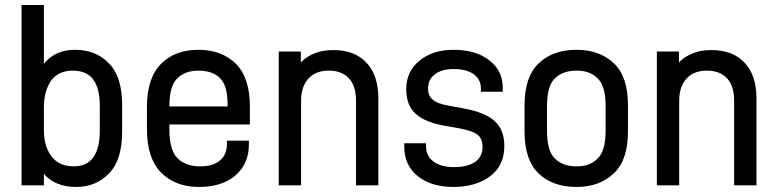

<svg xmlns="http://www.w3.org/2000/svg" viewBox="-20 -720 3063 756"><path d="M409.2 -470.2Q460.9 -418.5 460.9 -306.2V-202.1Q460.9 -90.3 410.2 -38.1Q358.9 16.1 279.8 16.1Q197.3 16.1 152.8 -35.2V9.8H64.9V-700.2H152.8V-469.2Q171.4 -491.2 191.9 -502.9Q227.5 -523.9 274.9 -523.9Q358.4 -523.9 409.2 -470.2ZM373 -206.1V-301.8Q373 -373 346.7 -407.5Q320.3 -441.9 266.1 -441.9Q211.4 -441.9 182.1 -403.8Q152.8 -362.3 152.8 -295.9V-207Q152.8 -143.1 183.1 -104Q213.4 -64.9 270 -64.9Q373 -64.9 373 -206.1Z M647 -210Q647 -128.9 678.7 -97.2Q710.9 -64.9 768.6 -64.9Q819.8 -64.9 846.7 -88.9Q873.5 -111.3 873.5 -152.8V-166H960V-150.9Q960 -75.2 906.7 -28.8Q853.5 16.1 763.7 16.1Q670.9 16.1 614.7 -40Q558.6 -96.2 558.6 -211.9V-299.8Q558.6 -413.1 614.7 -469.2Q669.4 -523.9 761.7 -523.9Q852.5 -523.9 908.7 -469.2Q963.9 -414.1 963.9 -299.8V-230H647ZM677.7 -411.1Q647 -381.8 647 -301.8V-300.8H876V-309.1Q876 -384.3 845.7 -413.1Q815.4 -441.9 761.7 -441.9Q708.5 -441.9 677.7 -411.1Z M1164.6 -517.1V-474.1Q1181.2 -492.2 1207.5 -504.9Q1244.1 -522.9 1291.5 -522.9Q1377.9 -522.9 1423.8 -472.2Q1469.7 -422.9 1469.7 -333V9.8H1381.8V-323.2Q1381.8 -382.3 1353.5 -412.1Q1325.2 -441.9 1274.9 -441.9Q1224.1 -441.9 1195.8 -412.1Q1165.5 -380.4 1165.5 -323.2V9.8H1077.6V-517.1Z M1625.5 -25.9Q1571.8 -68.8 1571.8 -142.1V-155.8H1657.7V-143.1Q1657.7 -106 1686.5 -84Q1716.3 -62 1767.6 -62Q1821.8 -62 1851.6 -83Q1879.9 -104 1879.9 -141.1Q1879.9 -174.8 1860.8 -189Q1842.3 -204.6 1792.5 -213.9L1729.5 -225.1Q1652.8 -238.8 1616.7 -272Q1579.6 -304.7 1579.6 -369.1Q1579.6 -439.9 1632.8 -481.9Q1684.6 -523.9 1765.6 -523.9Q1854 -523.9 1905.8 -482.9Q1959.5 -442.9 1959.5 -375V-358.9H1873.5V-372.1Q1873.5 -405.8 1846.7 -426.8Q1817.9 -448.2 1767.6 -448.2Q1717.8 -448.2 1691.9 -426.8Q1665.5 -407.7 1665.5 -372.1Q1665.5 -342.8 1683.6 -328.1Q1701.7 -311.5 1745.6 -304.2L1811.5 -292Q1889.6 -276.9 1926.8 -244.1Q1965.8 -209.5 1965.8 -145Q1965.8 -67.9 1909.7 -25.9Q1853.5 16.1 1764.6 16.1Q1678.7 16.1 1625.5 -25.9Z M2101.6 -36.1Q2045.4 -89.4 2045.4 -202.1V-306.2Q2045.4 -418 2101.6 -471.2Q2157.2 -523.9 2250.5 -523.9Q2340.8 -523.9 2396.5 -471.2Q2452.6 -419.4 2452.6 -306.2V-202.1Q2452.6 -88.9 2396.5 -37.1Q2340.3 16.1 2250.5 16.1Q2156.7 16.1 2101.6 -36.1ZM2333.5 -96.2Q2364.7 -126 2364.7 -206.1V-301.8Q2364.7 -381.3 2333.5 -411.1Q2304.2 -441.9 2250.5 -441.9Q2195.3 -441.9 2164.6 -411.1Q2133.8 -381.8 2133.8 -301.8V-206.1Q2133.8 -125.5 2164.6 -96.2Q2195.8 -64.9 2250.5 -64.9Q2303.7 -64.9 2333.5 -96.2Z M2653.3 -517.1V-474.1Q2669.9 -492.2 2696.3 -504.9Q2732.9 -522.9 2780.3 -522.9Q2866.7 -522.9 2912.6 -472.2Q2958.5 -422.9 2958.5 -333V9.8H2870.6V-323.2Q2870.6 -382.3 2842.3 -412.1Q2814 -441.9 2763.7 -441.9Q2712.9 -441.9 2684.6 -412.1Q2654.3 -380.4 2654.3 -323.2V9.8H2566.4V-517.1Z"/></svg>

Font: D-DIN-PRO Medium
Style: Regular
Weight: 500
Designer: datto
Foundry: CyberFei
Version: Version 1.000;hotconv 1.0.109;makeotfexe 2.5.65596